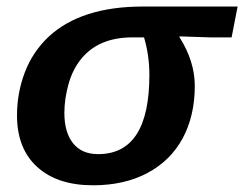

<svg xmlns="http://www.w3.org/2000/svg" viewBox="-20 -548 735 578"><path d="M259.8 9.8Q152.8 9.8 92 -45.4Q31.2 -100.6 31.2 -200.7Q31.2 -268.6 54.9 -330.6Q78.6 -392.6 127 -438Q175.3 -482.9 246.3 -505.6Q317.4 -528.3 409.2 -528.3H695.3L677.2 -435.5H611.8L520.5 -438.5L520 -436.5Q566.4 -363.8 566.4 -289.1Q566.4 -200.2 530.3 -132.3Q493.7 -64.5 424.1 -27.3Q354.5 9.8 259.8 9.8ZM275.4 -84Q429.7 -84 429.7 -322.3Q429.7 -381.3 413.6 -435.5H378.9Q277.8 -435.5 225.1 -371.6Q198.7 -339.4 186.3 -294.9Q173.8 -250.5 173.8 -208Q173.8 -149.4 200 -116.7Q226.1 -84 275.4 -84Z"/></svg>

Font: Arimo
Style: Italic
Weight: 400
Italic angle: -12°
Designer: Steve Matteson
Foundry: Monotype Imaging Inc.
Version: Version 1.33